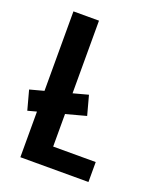

<svg xmlns="http://www.w3.org/2000/svg" viewBox="-148 -693 629 767"><g transform="rotate(20 166.5 -310.0)"><path d="M31.2 -620H139.8V-84.8H320.7V0H31.2ZM-6.3 -183.9 -28.5 -266.1 203.4 -328.3 225.6 -246.1Z"/></g></svg>

Font: Smooch Sans Thin
Style: Regular
Weight: 100
Designer: Robert E. Leuschke
Foundry: Robert E. Leuschke
Version: Version 1.010